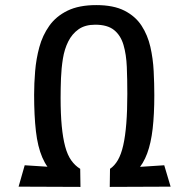

<svg xmlns="http://www.w3.org/2000/svg" viewBox="-20 -729 743 754"><path d="M272 0Q226 -16 195 -42.5Q164 -69 146 -111Q128 -153 121 -214Q114 -275 114 -357Q114 -401 118 -449.5Q122 -498 134.5 -544Q147 -590 173.5 -627.5Q200 -665 245 -687Q290 -709 358 -709Q426 -709 469 -687Q512 -665 536 -628Q560 -591 570.5 -545Q581 -499 583.5 -449.5Q586 -400 586 -355Q586 -280 579.5 -223.5Q573 -167 558 -126.5Q543 -86 517.5 -58.5Q492 -31 454 -14L412 -66Q430 -78 443 -100.5Q456 -123 464 -158.5Q472 -194 476 -244Q480 -294 480 -360Q480 -417 478 -466Q476 -515 465 -552.5Q454 -590 428 -611Q402 -632 354 -632Q314 -632 288.5 -614Q263 -596 248 -566Q233 -536 227 -498.5Q221 -461 219.5 -421.5Q218 -382 218 -345Q218 -281 222.5 -234Q227 -187 236 -153.5Q245 -120 260 -99Q275 -78 295 -66ZM296 5 53 4 77 -80 295 -66ZM411 5 412 -66 625 -80 650 4Z"/></svg>

Font: Truculenta
Style: Bold
Weight: 700
Designer: Ivan Castro, Eva Sanz & Omnibus-Type Team
Foundry: Omnibus-Type
Version: Version 1.002